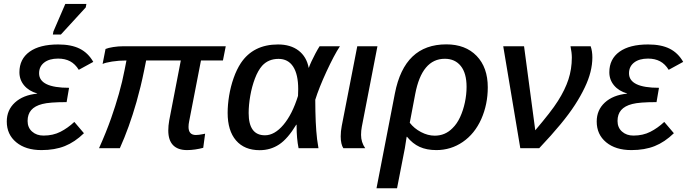

<svg xmlns="http://www.w3.org/2000/svg" viewBox="-20 -768 3561 995"><path d="M205.6 -65.4Q254.9 -65.4 293.2 -85Q331.5 -104.5 365.2 -136.2L415 -77.6Q367.7 -31.7 315.9 -11Q264.2 9.8 194.8 9.8Q112.8 9.8 64 -30.8Q15.1 -71.3 15.1 -138.2Q15.1 -197.8 57.4 -236.6Q99.6 -275.4 172.4 -282.7L172.9 -283.7Q129.9 -295.9 105.2 -325.2Q80.6 -354.5 80.6 -393.6Q80.6 -461.9 133.1 -499.8Q185.5 -537.6 281.7 -537.6Q349.6 -537.6 393.3 -515.6Q437 -493.7 463.4 -447.3L388.2 -406.2Q369.6 -436.5 343.3 -450.4Q316.9 -464.4 281.2 -464.4Q235.4 -464.4 209 -443.8Q182.6 -423.3 182.6 -388.2Q182.6 -313 337.9 -313L325.2 -238.8Q235.8 -238.8 199.2 -229Q160.6 -219.2 141.8 -197.5Q123 -175.8 123 -141.1Q123 -106.9 146.2 -86.2Q169.4 -65.4 205.6 -65.4ZM424.3 -729.5 295.4 -588.9H253.9L256.8 -605L318.4 -747.6H427.7Z M957 -110.4Q957 -68.4 995.1 -68.4Q1009.8 -68.4 1031.2 -72.8L1043 -75.2L1033.2 -2Q1013.7 3.4 991.5 6.6Q969.2 9.8 949.7 9.8Q901.4 9.8 876.7 -15.9Q852.1 -41.5 852.1 -91.8Q852.1 -116.2 856.9 -143.6L917 -454.6H737.3Q734.9 -442.4 732.4 -430.2Q730 -418 727.5 -405.8Q718.3 -360.4 708.3 -319.1Q698.2 -277.8 687.5 -240.2Q649.4 -106.9 601.1 0H493.2Q530.3 -82.5 556.2 -156.2Q578.1 -218.3 596.2 -282Q614.3 -345.7 626 -407.2L635.3 -454.6Q595.7 -454.6 560.5 -449Q525.4 -443.4 511.7 -436.5L526.9 -514.2Q540.5 -520 566.9 -524.2Q593.3 -528.3 619.1 -528.3H1149.9L1135.3 -454.6H1021.5L960.4 -140.1Q957 -124.5 957 -110.4Z M1420.9 -537.6Q1485.8 -537.6 1527.3 -505.9Q1568.8 -474.1 1579.6 -417H1580.6Q1585 -430.2 1594.2 -450Q1603.5 -469.7 1614.7 -491Q1626 -512.2 1636.2 -528.3H1741.7Q1727.1 -506.8 1708.7 -471.9Q1690.4 -437 1671.9 -397Q1653.3 -356.9 1637.9 -318.4Q1622.6 -279.8 1613.8 -251Q1613.8 -219.7 1614.5 -191.2Q1615.2 -162.6 1616.2 -137.2Q1617.7 -111.8 1619.1 -89.8Q1620.6 -67.9 1623.3 -46.4Q1626 -24.9 1630.4 0H1527.3Q1517.1 -49.8 1517.1 -113.8V-121.6H1515.1Q1471.2 -48.8 1426.5 -19.3Q1381.8 10.3 1325.7 10.3Q1246.6 10.3 1203.1 -40.3Q1159.7 -90.8 1159.7 -183.1Q1159.7 -225.6 1167.5 -272.7Q1175.3 -319.8 1190.9 -364Q1206.5 -408.2 1228 -440.9Q1292.5 -537.6 1420.9 -537.6ZM1423.3 -462.9Q1371.1 -462.9 1338.4 -427.2Q1316.9 -402.8 1301 -360.8Q1285.2 -318.8 1276.9 -271.2Q1268.6 -223.6 1268.6 -182.1Q1268.6 -66.9 1353 -66.9Q1402.8 -66.9 1448.7 -121.1Q1494.6 -175.3 1524.4 -271L1525.4 -306.2Q1525.4 -382.3 1499.3 -422.6Q1473.1 -462.9 1423.3 -462.9Z M1851.1 -68.8Q1851.1 -30.8 1872.6 0H1759.3Q1752.9 -9.3 1749.3 -24.9Q1745.6 -40.5 1745.6 -61Q1745.6 -87.4 1751 -115.2L1831.5 -528.3H1936L1855 -110.8Q1851.1 -90.8 1851.1 -68.8Z M2293 -538.1Q2392.1 -538.1 2450 -478.3Q2507.8 -418.5 2507.8 -315.4Q2507.8 -227.1 2474.1 -150.9Q2439.9 -74.7 2378.4 -32.5Q2316.9 9.8 2241.2 9.8Q2191.4 9.8 2154.8 -6.8Q2118.2 -23.4 2089.4 -59.1H2087.4L2078.1 0L2037.6 207.5H1931.2L2026.4 -283.7Q2051.3 -411.6 2117.7 -474.9Q2184.1 -538.1 2293 -538.1ZM2285.2 -463.4Q2166.5 -463.4 2131.8 -280.8L2103.5 -131.8Q2126 -102.5 2161.6 -83.7Q2197.3 -64.9 2232.9 -64.9Q2287.1 -64.9 2325.2 -104Q2348.1 -126 2364.3 -160.9Q2380.4 -195.8 2389.2 -237.1Q2397.9 -278.3 2397.9 -317.9Q2397.9 -388.7 2367.9 -426Q2337.9 -463.4 2285.2 -463.4Z M2753.9 -92.8Q2794.4 -140.6 2824 -178.5Q2853.5 -216.3 2871.6 -245.1Q2908.2 -302.7 2925.8 -356.4Q2943.4 -410.2 2943.4 -469.7Q2943.4 -494.6 2936.5 -528.3H3041Q3049.8 -502.9 3049.8 -470.7Q3049.8 -433.6 3040 -394.8Q3030.3 -356 3010.3 -314.5Q2989.7 -271 2959.7 -224.6Q2929.7 -178.2 2884.5 -123.5Q2839.4 -68.8 2774.4 0H2676.3L2587.9 -528.3H2695.8Z M3262.7 -65.4Q3312 -65.4 3350.3 -85Q3388.7 -104.5 3422.4 -136.2L3472.2 -77.6Q3424.8 -31.7 3373 -11Q3321.3 9.8 3252 9.8Q3169.9 9.8 3121.1 -30.8Q3072.3 -71.3 3072.3 -138.2Q3072.3 -197.8 3114.5 -236.6Q3156.7 -275.4 3229.5 -282.7L3230 -283.7Q3187 -295.9 3162.4 -325.2Q3137.7 -354.5 3137.7 -393.6Q3137.7 -461.9 3190.2 -499.8Q3242.7 -537.6 3338.9 -537.6Q3406.7 -537.6 3450.4 -515.6Q3494.1 -493.7 3520.5 -447.3L3445.3 -406.2Q3426.8 -436.5 3400.4 -450.4Q3374 -464.4 3338.4 -464.4Q3292.5 -464.4 3266.1 -443.8Q3239.7 -423.3 3239.7 -388.2Q3239.7 -313 3395 -313L3382.3 -238.8Q3293 -238.8 3256.3 -229Q3217.8 -219.2 3199 -197.5Q3180.2 -175.8 3180.2 -141.1Q3180.2 -106.9 3203.4 -86.2Q3226.6 -65.4 3262.7 -65.4Z"/></svg>

Font: Arimo Medium
Style: Italic
Weight: 500
Italic angle: -12°
Designer: Steve Matteson
Foundry: Monotype Imaging Inc.
Version: Version 1.33